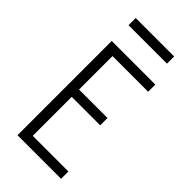

<svg xmlns="http://www.w3.org/2000/svg" viewBox="-280 -989 1059 1059"><g transform="rotate(45 250.0 -459.0)"><path d="M96 0H436V-57H158V-361H380V-418H158V-679H436V-735H96ZM400 -862V-918H100V-862Z"/></g></svg>

Font: Iosevka SS09 Light
Style: Regular
Weight: 300
Monospace: yes
Designer: Belleve Invis
Foundry: Belleve Invis
Version: Version 5.2.1; ttfautohint (v1.8.3)